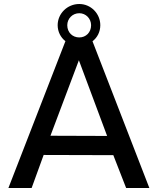

<svg xmlns="http://www.w3.org/2000/svg" viewBox="-20 -939 789 959"><path d="M442 -733C466 -751 481 -780 481 -813C481 -871 434 -919 376 -919C316 -919 268 -871 268 -813C268 -781 283 -752 306 -734H307L22 0H138L198 -165L546 -164L610 0H726ZM376 -873C409 -873 435 -846 435 -813C435 -777 409 -752 376 -752C342 -752 316 -777 316 -813C316 -846 342 -873 376 -873ZM232 -261 374 -638 515 -260Z"/></svg>

Font: Oakes Medium
Style: Regular
Weight: 500
Designer: Samuel Oakes
Foundry: Samuel Oakes
Version: Version 1.003;PS 001.003;hotconv 1.0.88;makeotf.lib2.5.64775